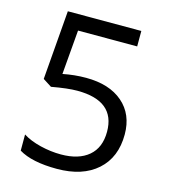

<svg xmlns="http://www.w3.org/2000/svg" viewBox="-108 -800 789 896"><g transform="rotate(15 286.0 -352.0)"><path d="M272 -436Q384.8 -436 449.5 -380.1Q514.2 -324.2 514.2 -227.1Q514.2 -116.2 443.6 -53.2Q373 9.8 249 9.8Q128.4 9.8 64.9 -28.8V-106.9Q99.1 -85 149.9 -72.5Q200.7 -60.1 250 -60.1Q335.9 -60.1 383.5 -100.6Q431.2 -141.1 431.2 -217.8Q431.2 -367.2 248 -367.2Q201.7 -367.2 124 -353L82 -379.9L108.9 -713.9H463.9V-639.2H178.2L160.2 -424.8Q216.3 -436 272 -436Z"/></g></svg>

Font: f02954597
Style: Regular
Weight: 400
Foundry: Ascender Corporation
Version: Version 1.10